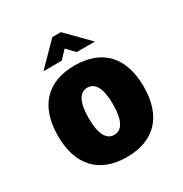

<svg xmlns="http://www.w3.org/2000/svg" viewBox="-161 -801 887 931"><g transform="rotate(-30 283.0 -335.5)"><path d="M285 -505C132 -505 45 -415 45 -249C45 -83 132 7 285 7C438 7 525 -83 525 -249C525 -415 438 -505 285 -505ZM285 -117C242 -117 217 -159 217 -249C217 -339 242 -381 285 -381C328 -381 353 -339 353 -249C353 -159 328 -117 285 -117ZM309 -678H261L141 -556H243L285 -600L327 -556H429Z"/></g></svg>

Font: Maven Pro
Style: Black
Weight: 900
Designer: Joe Prince
Foundry: Joe Prince
Version: Version 1.003